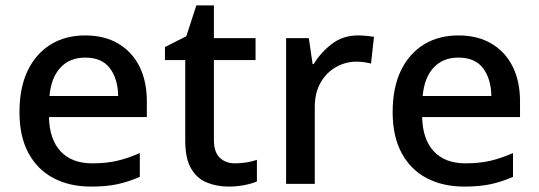

<svg xmlns="http://www.w3.org/2000/svg" viewBox="-20 -680 1992 710"><path d="M295 -549Q366 -549 417 -519Q468 -489 495.5 -434.5Q523 -380 523 -305V-247H161Q163 -164 204.5 -120Q246 -76 321 -76Q373 -76 413.5 -85.5Q454 -95 497 -114V-26Q456 -8 415 1Q374 10 317 10Q238 10 178.5 -21Q119 -52 85.5 -113.5Q52 -175 52 -265Q52 -356 82.5 -419Q113 -482 167.5 -515.5Q222 -549 295 -549ZM295 -467Q238 -467 203.5 -430Q169 -393 163 -325H417Q416 -388 386.5 -427.5Q357 -467 295 -467Z M849 -76Q870 -76 892 -79.5Q914 -83 930 -89V-9Q912 -1 883.5 4.5Q855 10 826 10Q782 10 745 -5Q708 -20 686.5 -57Q665 -94 665 -160V-458H590V-506L669 -546L706 -660H771V-539H925V-458H771V-162Q771 -118 792.5 -97Q814 -76 849 -76Z M1304 -549Q1318 -549 1334.5 -547.5Q1351 -546 1363 -544L1352 -445Q1341 -448 1326 -450Q1311 -452 1298 -452Q1258 -452 1222.5 -432Q1187 -412 1165.5 -374.5Q1144 -337 1144 -284V0H1038V-539H1122L1136 -443H1140Q1166 -486 1207 -517.5Q1248 -549 1304 -549Z M1675 -549Q1746 -549 1797 -519Q1848 -489 1875.5 -434.5Q1903 -380 1903 -305V-247H1541Q1543 -164 1584.5 -120Q1626 -76 1701 -76Q1753 -76 1793.5 -85.5Q1834 -95 1877 -114V-26Q1836 -8 1795 1Q1754 10 1697 10Q1618 10 1558.5 -21Q1499 -52 1465.5 -113.5Q1432 -175 1432 -265Q1432 -356 1462.5 -419Q1493 -482 1547.5 -515.5Q1602 -549 1675 -549ZM1675 -467Q1618 -467 1583.5 -430Q1549 -393 1543 -325H1797Q1796 -388 1766.5 -427.5Q1737 -467 1675 -467Z"/></svg>

Font: Noto Sans Vithkuqi Medium
Style: Regular
Weight: 500
Version: Version 1.001